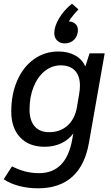

<svg xmlns="http://www.w3.org/2000/svg" viewBox="-34 -789 600 1040"><path d="M533 -500 448 -17Q427 106 357.5 168.5Q288 231 172 231Q117 231 68.5 218Q20 205 -14 182L31 112Q102 149 177 149Q324 149 357 -32L363 -66Q337 -31 297 -12.5Q257 6 208 6Q123 6 75 -45Q27 -96 27 -185Q27 -279 59.5 -353Q92 -427 150 -468.5Q208 -510 282 -510Q335 -510 373 -489Q411 -468 427 -431H429L451 -500ZM399 -325Q399 -378 372 -406.5Q345 -435 295 -435Q247 -435 208.5 -404Q170 -373 148 -318.5Q126 -264 126 -196Q126 -137 153.5 -105Q181 -73 232 -73Q292 -73 332 -109Q372 -145 383 -210L395 -282Q399 -302 399 -325ZM388 -627Q388 -595 368 -574.5Q348 -554 316 -554Q291 -554 275.5 -569.5Q260 -585 260 -610Q260 -646 286.5 -690.5Q313 -735 356 -769L391 -738Q353 -698 339 -673Q361 -672 374.5 -659.5Q388 -647 388 -627Z"/></svg>

Font: Sarabun Medium
Style: Italic
Weight: 500
Italic angle: -10°
Designer: Suppakit Chalermlarp | Katatrad Co.,Ltd.
Foundry: Cadson Demak Co.,Ltd.
Version: Version 1.000; ttfautohint (v1.6)